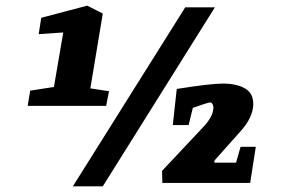

<svg xmlns="http://www.w3.org/2000/svg" viewBox="-20 -648 1000 680"><path d="M300 -335 366 -325 356 -273H78L87 -327L171 -340L204 -533L117 -527L126 -585L289 -628L344 -600ZM886 -128 866 0H555L554 -43L697 -195Q733 -233 735 -260L736 -266Q736 -274 732.5 -279.5Q729 -285 724 -285Q716 -285 663 -266L648 -205H592L606 -333Q726 -352 769 -352Q818 -352 847.5 -335Q877 -318 877 -280Q877 -233 831 -182L740 -80L739 -72H816L832 -128ZM238 12 636 -622H741L344 12Z"/></svg>

Font: Grenze
Style: Bold Italic
Weight: 700
Italic angle: -10°
Designer: Renata Polastri
Foundry: Omnibus-Type
Version: Version 1.002; ttfautohint (v1.8)